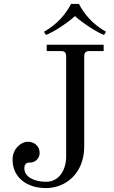

<svg xmlns="http://www.w3.org/2000/svg" viewBox="-20 -940 580 978"><path d="M204 -778 214 -762C248 -774 320 -820 362 -858C404 -820 476 -774 510 -762L520 -778C450 -818 408 -870 382 -920H342C316 -870 274 -818 204 -778ZM44 -127C44 -35 118 18 214 18C316 18 409 -58 409 -194V-653C409 -672 417 -680 436 -680H508V-712H218V-680H290C309 -680 317 -672 317 -653V-143C317 -78 284 -14 214 -14C155 -14 104 -39 104 -82C104 -89 105 -99 111 -105C118 -112 124 -112 134 -112C160 -112 182 -134 182 -161C182 -191 160 -218 121 -218C88 -218 44 -183 44 -127Z"/></svg>

Font: Old Standard
Style: Regular
Weight: 400
Designer: Alexey Kryukov <alexios@thessalonica.org.ru>
Version: Version 2.0